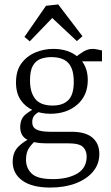

<svg xmlns="http://www.w3.org/2000/svg" viewBox="-20 -643 498 864"><path d="M427 50Q427 96 398 130Q369 164 319.5 182.5Q270 201 206 201Q124 201 80.5 169.5Q37 138 37 85Q37 41 65 14.5Q93 -12 130 -26L148 -17Q128 -1 112.5 20Q97 41 97 76Q97 113 122.5 138Q148 163 218 163Q285 163 327.5 138Q370 113 370 61Q370 35 353.5 18.5Q337 2 287 2H187Q134 2 102.5 -14.5Q71 -31 71 -71Q71 -109 96 -129Q121 -149 149 -160L162 -142Q146 -136 135.5 -124.5Q125 -113 125 -93Q125 -70 144.5 -60Q164 -50 207 -50H302Q365 -50 396 -23.5Q427 3 427 50ZM375 -283Q375 -213 327.5 -172Q280 -131 207 -131Q165 -131 129.5 -146.5Q94 -162 73 -193Q52 -224 52 -272Q52 -325 76.5 -358Q101 -391 139.5 -407Q178 -423 220 -423Q289 -423 332 -385.5Q375 -348 375 -283ZM115 -281Q115 -227 139 -197.5Q163 -168 217 -168Q263 -168 287.5 -192.5Q312 -217 312 -275Q312 -333 287.5 -359.5Q263 -386 210 -386Q185 -386 163 -378Q141 -370 128 -347.5Q115 -325 115 -281ZM329 -367 313 -380Q337 -400 356.5 -411.5Q376 -423 397 -423Q406 -423 417.5 -420.5Q429 -418 439 -416V-367ZM90 -477 187 -617 242 -623 351 -480 326 -458 215 -562 114 -457Z"/></svg>

Font: Yrsa Light
Style: Regular
Weight: 300
Designer: Anna Giedrys (Yrsa+Rasa design), David Brezina (Yrsa art-direction, Rasa art-direction, design)
Foundry: Rosetta Type Foundry
Version: Version 2.004